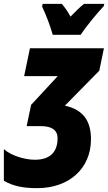

<svg xmlns="http://www.w3.org/2000/svg" viewBox="-24 -964 560 994"><path d="M249 -784H394C417 -821 481 -899 513 -932L516 -944H411C393 -930 370 -908 341 -878C326 -906 310 -928 296 -944H197L194 -930C215 -886 237 -827 249 -784ZM169 10C334 10 447 -92 447 -243C447 -338 407 -396 312 -417L490 -598L514 -714H131L101 -570H275L137 -421L114 -311H187C235 -311 274 -297 274 -248C274 -174 232 -137 157 -137C104 -137 34 -158 -4 -192V-28C49 2 102 10 169 10Z"/></svg>

Font: Noto Sans ExtraCondensed Black
Style: Italic
Weight: 900
Width: 2
Italic angle: -12°
Designer: Monotype Design Team
Foundry: Monotype Imaging Inc.
Version: Version 2.013